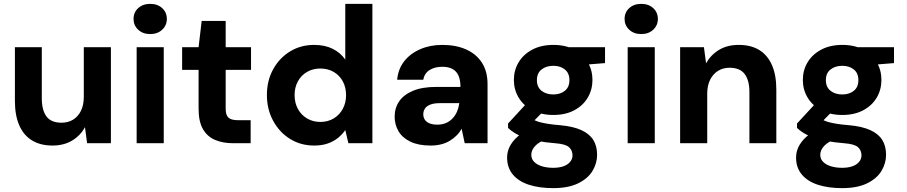

<svg xmlns="http://www.w3.org/2000/svg" viewBox="-20 -740 4688 992"><path d="M251 12Q189 12 145.5 -14.5Q102 -41 79.5 -92.5Q57 -144 57 -219V-496H196V-232Q196 -171 220 -138.5Q244 -106 298 -106Q332 -106 358 -122Q384 -138 398.5 -168Q413 -198 413 -240V-496H553V0H430L419 -83Q396 -40 353 -14Q310 12 251 12Z M686 0V-496H826V0ZM756 -564Q718 -564 694 -586.5Q670 -609 670 -642Q670 -676 694 -698Q718 -720 756 -720Q794 -720 818 -698Q842 -676 842 -642Q842 -609 818 -586.5Q794 -564 756 -564Z M1185 0Q1132 0 1091.5 -17Q1051 -34 1028.5 -73Q1006 -112 1006 -179V-379H921V-496H1006L1022 -632H1146V-496H1277V-379H1146V-178Q1146 -145 1160.5 -132Q1175 -119 1210 -119H1275V0Z M1603 12Q1534 12 1479 -22Q1424 -56 1391.5 -115.5Q1359 -175 1359 -249Q1359 -324 1391.5 -382.5Q1424 -441 1479 -474.5Q1534 -508 1603 -508Q1658 -508 1698.5 -488Q1739 -468 1764 -432V-720H1904V0H1780L1764 -68Q1749 -46 1727 -28Q1705 -10 1674.5 1Q1644 12 1603 12ZM1635 -110Q1674 -110 1704 -128Q1734 -146 1751 -177.5Q1768 -209 1768 -248Q1768 -289 1751 -320Q1734 -351 1704 -368.5Q1674 -386 1635 -386Q1597 -386 1566.5 -368.5Q1536 -351 1519 -319.5Q1502 -288 1502 -249Q1502 -209 1519 -177.5Q1536 -146 1566.5 -128Q1597 -110 1635 -110Z M2205 12Q2142 12 2100.5 -8Q2059 -28 2039 -62Q2019 -96 2019 -137Q2019 -182 2042.5 -216.5Q2066 -251 2114 -271Q2162 -291 2235 -291H2359Q2359 -326 2349 -349Q2339 -372 2318 -383.5Q2297 -395 2265 -395Q2227 -395 2200 -378.5Q2173 -362 2167 -328H2032Q2037 -383 2068 -423Q2099 -463 2150.5 -485.5Q2202 -508 2265 -508Q2336 -508 2388.5 -484.5Q2441 -461 2470 -416Q2499 -371 2499 -305V0H2381L2365 -75Q2355 -56 2339.5 -40.5Q2324 -25 2304.5 -13Q2285 -1 2260 5.5Q2235 12 2205 12ZM2239 -96Q2265 -96 2284.5 -104.5Q2304 -113 2318.5 -128.5Q2333 -144 2341.5 -164Q2350 -184 2353 -207H2251Q2222 -207 2203 -199.5Q2184 -192 2175.5 -179Q2167 -166 2167 -150Q2167 -132 2176 -120Q2185 -108 2201 -102Q2217 -96 2239 -96Z M2838 232Q2766 232 2712.5 214.5Q2659 197 2629.5 161.5Q2600 126 2600 74Q2600 38 2619 7Q2638 -24 2673.5 -49.5Q2709 -75 2762 -93L2810 -23Q2767 -9 2746 13Q2725 35 2725 60Q2725 82 2740.5 97Q2756 112 2781.5 119.5Q2807 127 2838 127Q2868 127 2890 119.5Q2912 112 2925 97Q2938 82 2938 63Q2938 37 2920 20.5Q2902 4 2848 0Q2798 -4 2759 -11.5Q2720 -19 2690 -29.5Q2660 -40 2639 -53Q2618 -66 2605 -79V-102L2713 -219L2810 -188L2684 -60L2725 -129Q2735 -122 2746 -117Q2757 -112 2772.5 -108Q2788 -104 2812.5 -100Q2837 -96 2875 -93Q2941 -87 2983 -68Q3025 -49 3045 -17.5Q3065 14 3065 60Q3065 104 3041 143.5Q3017 183 2966.5 207.5Q2916 232 2838 232ZM2839 -146Q2776 -146 2730 -170.5Q2684 -195 2659.5 -236Q2635 -277 2635 -327Q2635 -377 2659.5 -418Q2684 -459 2730 -483.5Q2776 -508 2839 -508Q2902 -508 2947.5 -483.5Q2993 -459 3017 -418Q3041 -377 3041 -327Q3041 -277 3017 -236Q2993 -195 2947.5 -170.5Q2902 -146 2839 -146ZM2839 -252Q2875 -252 2898.5 -271Q2922 -290 2922 -326Q2922 -362 2898.5 -381Q2875 -400 2839 -400Q2802 -400 2778 -381Q2754 -362 2754 -326Q2754 -290 2778 -271Q2802 -252 2839 -252ZM2920 -399 2898 -496H3106V-414Z M3223 0V-496H3363V0ZM3293 -564Q3255 -564 3231 -586.5Q3207 -609 3207 -642Q3207 -676 3231 -698Q3255 -720 3293 -720Q3331 -720 3355 -698Q3379 -676 3379 -642Q3379 -609 3355 -586.5Q3331 -564 3293 -564Z M3494 0V-496H3617L3628 -413Q3652 -456 3694.5 -482Q3737 -508 3797 -508Q3860 -508 3903 -481.5Q3946 -455 3968.5 -403.5Q3991 -352 3991 -277V0H3852V-264Q3852 -325 3827.5 -357.5Q3803 -390 3749 -390Q3716 -390 3690 -374Q3664 -358 3649 -328Q3634 -298 3634 -256V0Z M4331 232Q4259 232 4205.5 214.5Q4152 197 4122.5 161.5Q4093 126 4093 74Q4093 38 4112 7Q4131 -24 4166.5 -49.5Q4202 -75 4255 -93L4303 -23Q4260 -9 4239 13Q4218 35 4218 60Q4218 82 4233.5 97Q4249 112 4274.5 119.5Q4300 127 4331 127Q4361 127 4383 119.5Q4405 112 4418 97Q4431 82 4431 63Q4431 37 4413 20.5Q4395 4 4341 0Q4291 -4 4252 -11.5Q4213 -19 4183 -29.5Q4153 -40 4132 -53Q4111 -66 4098 -79V-102L4206 -219L4303 -188L4177 -60L4218 -129Q4228 -122 4239 -117Q4250 -112 4265.5 -108Q4281 -104 4305.5 -100Q4330 -96 4368 -93Q4434 -87 4476 -68Q4518 -49 4538 -17.5Q4558 14 4558 60Q4558 104 4534 143.5Q4510 183 4459.5 207.5Q4409 232 4331 232ZM4332 -146Q4269 -146 4223 -170.5Q4177 -195 4152.5 -236Q4128 -277 4128 -327Q4128 -377 4152.5 -418Q4177 -459 4223 -483.5Q4269 -508 4332 -508Q4395 -508 4440.5 -483.5Q4486 -459 4510 -418Q4534 -377 4534 -327Q4534 -277 4510 -236Q4486 -195 4440.5 -170.5Q4395 -146 4332 -146ZM4332 -252Q4368 -252 4391.5 -271Q4415 -290 4415 -326Q4415 -362 4391.5 -381Q4368 -400 4332 -400Q4295 -400 4271 -381Q4247 -362 4247 -326Q4247 -290 4271 -271Q4295 -252 4332 -252ZM4413 -399 4391 -496H4599V-414Z"/></svg>

Font: DM Sans 24pt ExtraBold
Style: Regular
Weight: 800
Designer: Colophon Foundry, Jonny Pinhorn
Foundry: Colophon Foundry
Version: Version 4.004;gftools[0.9.30]